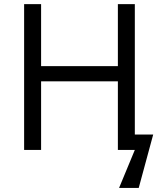

<svg xmlns="http://www.w3.org/2000/svg" viewBox="-20 -734 785 940"><path d="M557.1 -713.9H640.1V-75.2H730L659.2 186H563L640.1 0H557.1V-335.9H181.2V0H98.1V-713.9H181.2V-410.2H557.1Z"/></svg>

Font: OpenSansEmoji
Style: Regular
Weight: 400
Foundry: MorbZ
Version: Version 1.000;PS 001.000;hotconv 1.0.70;makeotf.lib2.5.58329